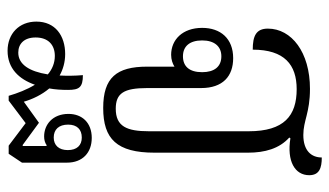

<svg xmlns="http://www.w3.org/2000/svg" viewBox="-206 -422 891 520"><g transform="rotate(90 240.0 -161.5)"><path d="M272 5C356 5 393 -32 393 -134V-387C393 -433 382 -472 352 -499L354 -502C416 -492 454 -514 454 -553C454 -580 435 -587 406 -587C406 -559 388 -537 345 -537C306 -537 285 -555 220 -555C121 -555 57 -505 57 -441C57 -409 77 -400 114 -400C114 -486 155 -519 221 -519C293 -519 335 -485 335 -389V-119C335 -59 322 -29 274 -29C232 -29 218 -51 218 -114V-260C218 -319 186 -347 137 -347C84 -347 55 -313 55 -263C55 -210 87 -179 128 -179C141 -179 152 -183 160 -188V-114C160 -31 190 5 272 5ZM132 -211C105 -211 89 -229 89 -263C89 -296 105 -315 132 -315C160 -315 175 -296 175 -263C175 -228 159 -211 132 -211ZM117 264C165 264 194 233 209 190C222 211 232 237 239 261H252L313 215L374 261H396L420 225V103C420 61 393 36 353 36C312 36 288 62 288 99C288 142 317 165 349 165C358 165 366 163 373 158L375 159V223H372L312 179L255 220C248 196 236 171 219 151C222 135 223 118 223 100C223 70 216 60 183 60C185 83 185 104 184 123C168 114 148 108 126 108C76 108 38 135 38 186C38 233 71 264 117 264ZM352 139C330 139 317 125 317 100C317 76 330 63 352 63C373 63 386 76 386 101C386 125 373 139 352 139ZM81 188C81 154 101 136 131 136C150 136 167 143 181 155C173 205 154 235 122 235C98 235 81 219 81 188Z"/></g></svg>

Font: Noto Serif Thai Condensed Light
Style: Regular
Weight: 300
Width: 3
Designer: Monotype Design Team
Foundry: Monotype Imaging Inc.
Version: Version 2.002